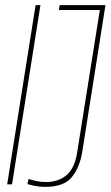

<svg xmlns="http://www.w3.org/2000/svg" viewBox="-20 -720 432 750"><path d="M8 0 119 -700H138L27 0ZM87 -1 92 -21Q107 -16 123 -12.5Q139 -9 160 -9Q208 -9 239.5 -35.5Q271 -62 281 -122L370 -681H210L213 -700H392L301 -125Q291 -65 260 -27.5Q229 10 157 10Q137 10 120.5 7Q104 4 87 -1Z"/></svg>

Font: Georama Condensed Thin
Style: Italic
Weight: 100
Width: 3
Italic angle: -9°
Designer: Jean-Baptiste Levee
Foundry: Production Type
Version: Version 1.000